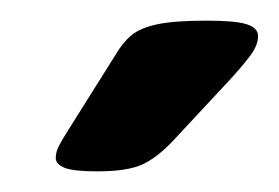

<svg xmlns="http://www.w3.org/2000/svg" viewBox="-20 -738 270 186"><path d="M74 -572Q51 -572 42.5 -575.5Q34 -579 34 -585Q34 -591 37.5 -597.5Q41 -604 48 -615L92 -685Q99 -697 107.5 -704Q116 -711 132.5 -714.5Q149 -718 180 -718Q208 -718 219 -714.5Q230 -711 230 -703Q230 -694 222 -683.5Q214 -673 202 -660L148 -602Q132 -585 117.5 -578.5Q103 -572 74 -572Z"/></svg>

Font: Asap Semi Condensed Semi Condensed Regular
Style: Bold Italic
Weight: 700
Width: 4
Italic angle: -6°
Designer: Pablo Cosgaya
Foundry: Omnibus-Type
Version: Version 3.001; ttfautohint (v1.8.4.7-5d5b)